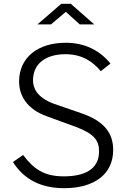

<svg xmlns="http://www.w3.org/2000/svg" viewBox="-20 -976 672 1006"><path d="M398 -848H474L351 -956H301L176 -848H247L325 -914ZM508 -603 559 -643C502 -712 425 -752 324 -752C179 -752 80 -675 80 -549C80 -479 117 -405 227 -366L378 -311C477 -274 499 -237 499 -183C499 -86 419 -52 314 -52C211 -52 157 -90 101 -164L48 -127C106 -35 196 10 316 10C475 10 573 -64 573 -190C573 -278 527 -341 408 -382L266 -431C168 -466 153 -520 153 -555C153 -642 219 -692 323 -692C411 -692 468 -652 508 -603Z"/></svg>

Font: 18Franklin Light
Style: Regular
Weight: 300
Designer: Pablo Impallari, Rodrigo Fuenzalida (Modified by Dan O. Williams)
Version: Version 0.025;PS 000.025;hotconv 1.0.88;makeotf.lib2.5.64775